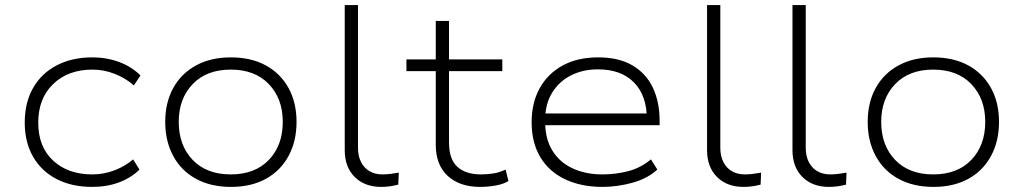

<svg xmlns="http://www.w3.org/2000/svg" viewBox="-20 -725 4015 753"><path d="M341 8Q262 8 202.5 -22.5Q143 -53 110 -110Q77 -167 77 -244Q77 -323 110 -380.5Q143 -438 203 -469Q263 -500 342 -500Q399 -500 448 -481.5Q497 -463 531 -429L505 -390Q472 -419 429.5 -435.5Q387 -452 343 -452Q247 -452 188.5 -395.5Q130 -339 130 -244Q130 -149 188.5 -95Q247 -41 342 -41Q387 -41 429 -57Q471 -73 502 -100L527 -60Q495 -28 447.5 -10Q400 8 341 8Z M886 8Q807 8 749 -23.5Q691 -55 659.5 -113Q628 -171 628 -247Q628 -323 659.5 -380Q691 -437 749 -468.5Q807 -500 885 -500Q965 -500 1022.5 -468.5Q1080 -437 1111.5 -380Q1143 -323 1143 -247Q1143 -171 1111.5 -113Q1080 -55 1022.5 -23.5Q965 8 886 8ZM885 -41Q980 -41 1034.5 -98Q1089 -155 1089 -247Q1089 -338 1034.5 -395Q980 -452 885 -452Q790 -452 735.5 -395Q681 -338 681 -247Q681 -155 735.5 -98Q790 -41 885 -41Z M1475 8Q1410 8 1371 -31Q1332 -70 1332 -136V-705H1384V-145Q1384 -113 1396 -89.5Q1408 -66 1429.5 -53.5Q1451 -41 1480 -41Q1495 -41 1511.5 -43Q1528 -45 1544 -48L1542 -1Q1527 3 1510.5 5.5Q1494 8 1475 8Z M1863 8Q1783 8 1736 -35Q1689 -78 1689 -158V-446H1574V-492H1689V-643H1741V-492H1950V-446H1741V-167Q1741 -100 1774 -70.5Q1807 -41 1866 -41Q1893 -41 1916.5 -45Q1940 -49 1963 -60L1974 -15Q1955 -3 1924.5 2.5Q1894 8 1863 8Z M2342 8Q2260 8 2197 -21.5Q2134 -51 2099.5 -108Q2065 -165 2065 -246Q2065 -321 2096 -378Q2127 -435 2185.5 -467.5Q2244 -500 2326 -500Q2407 -500 2460.5 -468.5Q2514 -437 2540.5 -381Q2567 -325 2567 -250V-234H2098V-280H2543L2517 -257Q2517 -350 2466.5 -401.5Q2416 -453 2325 -453Q2266 -453 2219.5 -429.5Q2173 -406 2145.5 -361.5Q2118 -317 2118 -255V-247Q2118 -181 2146 -135Q2174 -89 2225 -65Q2276 -41 2343 -41Q2394 -41 2443 -53.5Q2492 -66 2533 -100L2558 -60Q2520 -25 2461 -8.5Q2402 8 2342 8Z M2896 8Q2831 8 2792 -31Q2753 -70 2753 -136V-705H2805V-145Q2805 -113 2817 -89.5Q2829 -66 2850.5 -53.5Q2872 -41 2901 -41Q2916 -41 2932.5 -43Q2949 -45 2965 -48L2963 -1Q2948 3 2931.5 5.5Q2915 8 2896 8Z M3231 8Q3166 8 3127 -31Q3088 -70 3088 -136V-705H3140V-145Q3140 -113 3152 -89.5Q3164 -66 3185.5 -53.5Q3207 -41 3236 -41Q3251 -41 3267.5 -43Q3284 -45 3300 -48L3298 -1Q3283 3 3266.5 5.5Q3250 8 3231 8Z M3641 8Q3562 8 3504 -23.5Q3446 -55 3414.5 -113Q3383 -171 3383 -247Q3383 -323 3414.5 -380Q3446 -437 3504 -468.5Q3562 -500 3640 -500Q3720 -500 3777.5 -468.5Q3835 -437 3866.5 -380Q3898 -323 3898 -247Q3898 -171 3866.5 -113Q3835 -55 3777.5 -23.5Q3720 8 3641 8ZM3640 -41Q3735 -41 3789.5 -98Q3844 -155 3844 -247Q3844 -338 3789.5 -395Q3735 -452 3640 -452Q3545 -452 3490.5 -395Q3436 -338 3436 -247Q3436 -155 3490.5 -98Q3545 -41 3640 -41Z"/></svg>

Font: Nunito Sans 7pt SemiExpanded ExtraLight
Style: Regular
Weight: 250
Width: 6
Designer: Vernon Adams
Foundry: Vernon Adams
Version: Version 3.101;gftools[0.9.27]